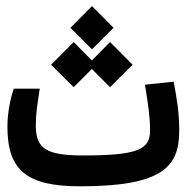

<svg xmlns="http://www.w3.org/2000/svg" viewBox="-20 -622 626 644"><path d="M248.5 2.9C521.5 2.9 581.1 -60.5 581.1 -182.1C581.1 -243.2 574.7 -282.7 562.5 -348.1L466.3 -337.9C477.5 -268.6 483.4 -226.6 483.4 -183.1C483.4 -119.6 439 -100.6 258.3 -100.6C136.2 -100.6 100.1 -123 100.1 -200.7C100.1 -240.7 104.5 -267.1 113.3 -324.7H26.4C16.6 -297.4 4.9 -247.6 4.9 -197.3C4.9 -51.3 68.8 2.9 248.5 2.9ZM349.1 -329.6 424.8 -404.8 349.1 -481 288.1 -419.4 227.1 -481 151.4 -404.8 227.1 -329.6 288.1 -390.6ZM288.6 -456.5 360.8 -528.8 288.6 -601.6 216.3 -528.8Z"/></svg>

Font: Cascadia Mono NF
Style: Regular
Weight: 400
Monospace: yes
Designer: Aaron Bell
Foundry: Saja Typeworks
Version: Version 2404.023